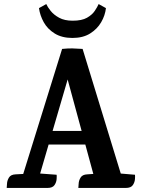

<svg xmlns="http://www.w3.org/2000/svg" viewBox="-20 -926 700 946"><path d="M178 -71 259 -65Q260 -60 259 -44Q258 -28 248.5 -14Q239 0 214 0H13Q14 -5 14.5 -20.5Q15 -36 24 -51Q33 -66 57 -67L96 -69ZM574 -71 645 -65Q646 -60 645 -44Q644 -28 634.5 -14Q625 0 600 0H366Q367 -5 367.5 -20.5Q368 -36 377 -51Q386 -66 410 -67L439 -69ZM172 -281H444V-214H172ZM455 -13 290 -620 338 -619 157 0H73L286 -685Q316 -688 336.5 -687.5Q357 -687 387 -685L582 -48ZM338 -824Q383 -824 408.5 -838.5Q434 -853 447 -872.5Q460 -892 466 -906L502 -886Q498 -850 478.5 -816.5Q459 -783 424 -761Q389 -739 337 -739Q285 -739 249.5 -761Q214 -783 195.5 -816.5Q177 -850 172 -886L208 -906Q214 -892 229.5 -872.5Q245 -853 271.5 -838.5Q298 -824 338 -824Z"/></svg>

Font: Karma Variable Light
Style: Regular
Weight: 300
Designer: Joana Correia
Foundry: Indian Type Foundry
Version: Version 3.000